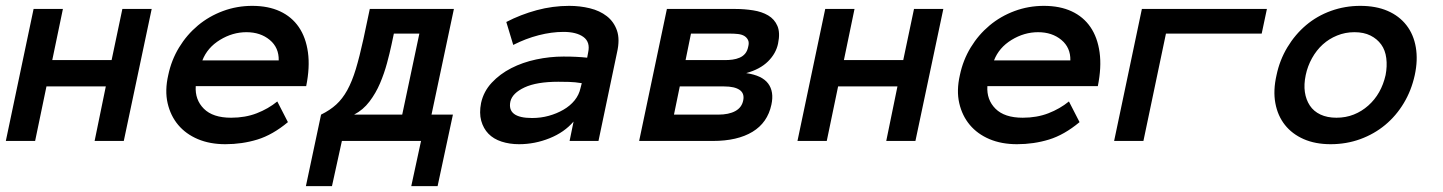

<svg xmlns="http://www.w3.org/2000/svg" viewBox="-44 -486 4977 662"><path d="M382.8 0H282.2L320.8 -188H116.2L77.1 0H-23.9L71.8 -455.1H172.9L136.2 -278.8H340.8L377.9 -455.1H479Z M630.9 -189Q627.9 -142.1 658.9 -111.1Q689.9 -80.1 752.9 -80.1Q801.8 -80.1 841.3 -95.5Q880.9 -110.8 912.1 -136.2L948.7 -64.9Q896 -21 843.5 -4.9Q791 11.2 732.9 11.2Q679.7 11.2 638.2 -6.3Q596.7 -23.9 570.3 -55.4Q543.9 -86.9 533.9 -130.4Q523.9 -173.8 536.1 -227.1Q546.9 -278.8 573.5 -322.5Q600.1 -366.2 638.4 -398.2Q676.8 -430.2 724.9 -448Q772.9 -465.8 825.7 -465.8Q880.9 -465.8 921.4 -447Q961.9 -428.2 986.3 -392.6Q1010.7 -356.9 1017.8 -305.4Q1024.9 -253.9 1011.7 -189ZM917 -277.8Q918 -321.8 886 -348.4Q854 -375 805.7 -375Q757.8 -375 714.4 -348.4Q670.9 -321.8 653.8 -277.8Z M1063 -90.8Q1093.8 -106 1115.2 -125.5Q1136.7 -145 1153.3 -175Q1169.9 -205.1 1182.9 -248Q1195.8 -291 1209 -351.1L1231 -455.1H1521L1443.8 -90.8H1517.6L1464.8 155.8H1374L1407.7 0H1134.8L1100.6 155.8H1010.7ZM1305.7 -331.1Q1299.8 -303.2 1290.3 -268.1Q1280.8 -232.9 1266.4 -199Q1252 -165 1230 -136Q1208 -106.9 1176.8 -90.8H1342.8L1401.9 -370.1H1314Z M1614.7 -130.9Q1623.5 -170.9 1651.6 -200.9Q1679.7 -231 1718.8 -251Q1757.8 -271 1804.7 -281Q1851.6 -291 1898.9 -291Q1924.8 -291 1943.4 -290Q1961.9 -289.1 1980.5 -287.1L1983.9 -305.2Q1991.7 -340.8 1967.8 -358.4Q1943.8 -376 1898.9 -376Q1857.9 -376 1813.2 -364.5Q1768.6 -353 1725.6 -331.1L1701.7 -410.2Q1751.5 -436 1806.6 -450.9Q1861.8 -465.8 1918.5 -465.8Q1955.6 -465.8 1989.7 -457.5Q2023.9 -449.2 2048.3 -430.2Q2072.8 -411.1 2083.3 -380.6Q2093.8 -350.1 2083.5 -305.2L2019.5 0H1919.9L1933.6 -66.9Q1901.9 -29.8 1850.8 -9.3Q1799.8 11.2 1745.6 11.2Q1712.9 11.2 1685.3 2.2Q1657.7 -6.8 1640.1 -24.9Q1622.6 -43 1615.2 -69.6Q1607.9 -96.2 1614.7 -130.9ZM1790.5 -79.1Q1820.8 -79.1 1848.1 -86.7Q1875.5 -94.2 1898.7 -107.7Q1921.9 -121.1 1937.3 -140.1Q1952.6 -159.2 1957.5 -182.1L1961.9 -199.2Q1938.5 -203.1 1917.5 -203.6Q1896.5 -204.1 1880.9 -204.1Q1806.6 -204.1 1764.6 -184.6Q1722.7 -165 1715.8 -136.2Q1703.6 -79.1 1790.5 -79.1Z M2615.7 -125Q2602.5 -63 2550.5 -31.5Q2498.5 0 2413.6 0H2159.7L2255.4 -455.1H2491.7Q2522.5 -455.1 2552.5 -450.4Q2582.5 -445.8 2604.5 -432.9Q2626.5 -419.9 2636.5 -396.5Q2646.5 -373 2638.7 -335.9Q2631.8 -301.8 2604.2 -274.4Q2576.7 -247.1 2528.8 -233.9Q2583.5 -226.1 2604.5 -198Q2625.5 -169.9 2615.7 -125ZM2535.6 -324.2Q2539.6 -338.9 2535.2 -347.9Q2530.8 -356.9 2522.2 -362.1Q2513.7 -367.2 2500.7 -368.7Q2487.8 -370.1 2474.6 -370.1H2338.4L2319.8 -278.8H2455.6Q2468.8 -278.8 2481.7 -280.5Q2494.6 -282.2 2506.1 -287.1Q2517.6 -292 2525.1 -301Q2532.7 -310.1 2535.6 -324.2ZM2518.6 -140.1Q2523.4 -164.1 2506.1 -176Q2488.8 -188 2452.6 -188H2299.8L2279.8 -90.8H2432.6Q2468.8 -90.8 2491.2 -103Q2513.7 -115.2 2518.6 -140.1Z M3112.3 0H3011.7L3050.3 -188H2845.7L2806.6 0H2705.6L2801.3 -455.1H2902.3L2865.7 -278.8H3070.3L3107.4 -455.1H3208.5Z M3360.4 -189Q3357.4 -142.1 3388.4 -111.1Q3419.4 -80.1 3482.4 -80.1Q3531.2 -80.1 3570.8 -95.5Q3610.4 -110.8 3641.6 -136.2L3678.2 -64.9Q3625.5 -21 3573 -4.9Q3520.5 11.2 3462.4 11.2Q3409.2 11.2 3367.7 -6.3Q3326.2 -23.9 3299.8 -55.4Q3273.4 -86.9 3263.4 -130.4Q3253.4 -173.8 3265.6 -227.1Q3276.4 -278.8 3303 -322.5Q3329.6 -366.2 3367.9 -398.2Q3406.2 -430.2 3454.3 -448Q3502.4 -465.8 3555.2 -465.8Q3610.4 -465.8 3650.9 -447Q3691.4 -428.2 3715.8 -392.6Q3740.2 -356.9 3747.3 -305.4Q3754.4 -253.9 3741.2 -189ZM3646.5 -277.8Q3647.5 -321.8 3615.5 -348.4Q3583.5 -375 3535.2 -375Q3487.3 -375 3443.8 -348.4Q3400.4 -321.8 3383.3 -277.8Z M3893.1 -455.1H4324.2L4306.2 -370.1H3976.1L3898.4 0H3797.4Z M4834 -227.1Q4822.3 -173.8 4796.1 -130.4Q4770 -86.9 4732.2 -55.4Q4694.3 -23.9 4646.2 -6.3Q4598.1 11.2 4543.9 11.2Q4491.2 11.2 4451.2 -6.3Q4411.1 -23.9 4386.2 -55.4Q4361.3 -86.9 4353.3 -130.4Q4345.2 -173.8 4357.4 -227.1Q4368.2 -278.8 4394.8 -323Q4421.4 -367.2 4459.2 -399.2Q4497.1 -431.2 4545.2 -448.5Q4593.3 -465.8 4646 -465.8Q4700.2 -465.8 4740.2 -448.5Q4780.3 -431.2 4805.2 -399.2Q4830.1 -367.2 4837.6 -323Q4845.2 -278.8 4834 -227.1ZM4733.4 -227.1Q4739.3 -257.8 4735.8 -285.4Q4732.4 -313 4718.3 -332.5Q4704.1 -352.1 4681.2 -363.5Q4658.2 -375 4626 -375Q4594.2 -375 4566.2 -363.5Q4538.1 -352.1 4516.6 -332.5Q4495.1 -313 4479.7 -285.4Q4464.4 -257.8 4458 -227.1Q4451.2 -194.8 4455.1 -168.5Q4459 -142.1 4472.2 -122.1Q4485.4 -102.1 4508.8 -91.1Q4532.2 -80.1 4564 -80.1Q4596.2 -80.1 4623.8 -91.1Q4651.4 -102.1 4673.8 -122.1Q4696.3 -142.1 4711.2 -168.5Q4726.1 -194.8 4733.4 -227.1Z"/></svg>

Font: Anonymous Pro
Style: Bold Italic
Weight: 700
Italic angle: -12°
Monospace: yes
Designer: Mark Simonson
Version: Version 1.003